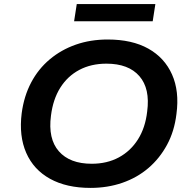

<svg xmlns="http://www.w3.org/2000/svg" viewBox="-20 -908 934 938"><path d="M422 10Q305 10 224.5 -34.5Q144 -79 108 -161.5Q72 -244 86 -355Q97 -438 132 -504.5Q167 -571 223 -618Q279 -665 350.5 -690Q422 -715 506 -715Q625 -715 704.5 -670.5Q784 -626 820.5 -544Q857 -462 842 -351Q832 -267 796 -200.5Q760 -134 705 -87Q650 -40 578 -15Q506 10 422 10ZM428 -108Q503 -108 560.5 -139Q618 -170 654 -227Q690 -284 699 -363Q714 -475 661 -536Q608 -597 500 -597Q425 -597 367.5 -566.5Q310 -536 274.5 -479.5Q239 -423 229 -343Q214 -230 267.5 -169Q321 -108 428 -108ZM342 -804 355 -888H739L726 -804Z"/></svg>

Font: Nunito Sans 10pt SemiExpanded
Style: Bold Italic
Weight: 700
Width: 6
Italic angle: -9°
Designer: Vernon Adams
Foundry: Vernon Adams
Version: Version 3.101;gftools[0.9.27]